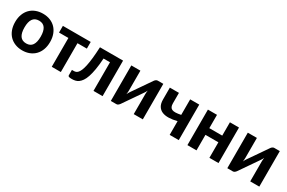

<svg xmlns="http://www.w3.org/2000/svg" viewBox="86 -1378 3391 2270"><g transform="rotate(30 1782.0 -243.0)"><path d="M30.3 0ZM269.5 -492.7Q322.8 -492.7 366.7 -475.3Q410.6 -458 441.9 -425.5Q473.1 -393.1 490.2 -346.9Q507.3 -300.8 507.3 -243.7Q507.3 -185.5 490.2 -139.2Q473.1 -92.8 441.9 -60.3Q410.6 -27.8 366.7 -10.3Q322.8 7.3 269.5 7.3Q215.8 7.3 171.6 -10.3Q127.4 -27.8 95.9 -60.3Q64.5 -92.8 47.4 -139.2Q30.3 -185.5 30.3 -243.7Q30.3 -300.8 47.4 -346.9Q64.5 -393.1 95.9 -425.5Q127.4 -458 171.6 -475.3Q215.8 -492.7 269.5 -492.7ZM269.5 -87.4Q325.7 -87.4 352.5 -126.7Q379.4 -166 379.4 -242.7Q379.4 -319.3 352.5 -358.6Q325.7 -397.9 269.5 -397.9Q212.4 -397.9 185.3 -358.6Q158.2 -319.3 158.2 -242.7Q158.2 -166 185.3 -126.7Q212.4 -87.4 269.5 -87.4Z M542.5 -484.9H922.4V-393.6H794.4V0H670.4V-393.6H542.5Z M1364.3 -484.9V0H1240.2V-390.6H1151.9Q1146.5 -302.2 1135.5 -238.3Q1124.5 -174.3 1109.6 -130.1Q1094.7 -85.9 1075.9 -59.1Q1057.1 -32.2 1036.4 -17.6Q1015.6 -2.9 992.9 2Q970.2 6.8 947.3 6.8Q919.4 6.8 907.5 2.2Q895.5 -2.4 895.5 -11.2V-87.4H922.4Q936 -87.4 949.5 -92Q962.9 -96.7 975.6 -111.1Q988.3 -125.5 999.8 -152.1Q1011.2 -178.7 1020.8 -222.9Q1030.3 -267.1 1037.4 -331.3Q1044.4 -395.5 1048.8 -484.9Z M1477.1 0.5V-484.4H1601.1V-211.9Q1601.1 -200.7 1599.9 -187.3Q1598.6 -173.8 1596.7 -160.6Q1606.9 -183.1 1618.2 -199.7Q1618.7 -200.7 1626.7 -212.2Q1634.8 -223.6 1647.2 -241.7Q1659.7 -259.8 1675.5 -282.7Q1691.4 -305.7 1707.5 -329.1Q1745.6 -384.8 1793.9 -454.6Q1800.8 -465.8 1812.3 -475.3Q1823.7 -484.9 1837.9 -484.9H1913.6V0H1789.6V-272.9Q1789.6 -283.7 1790.8 -296.9Q1792 -310.1 1793.9 -323.7Q1783.7 -300.8 1772.5 -285.2Q1771.5 -284.2 1763.7 -272.5Q1755.9 -260.7 1743.4 -242.7Q1731 -224.6 1715.1 -201.7Q1699.2 -178.7 1683.1 -155.3Q1645 -99.6 1596.7 -29.8Q1589.8 -19.5 1578.4 -9.5Q1566.9 0.5 1552.7 0.5Z M2404.3 0H2280.3V-187Q2219.7 -171.9 2168.9 -170.4Q2118.2 -168.9 2081.3 -184.3Q2044.4 -199.7 2023.7 -233.6Q2002.9 -267.6 2002.9 -323.7V-484.9H2127V-342.8Q2127 -314.5 2135 -296.6Q2143.1 -278.8 2161.1 -270.5Q2179.2 -262.2 2208.5 -263.2Q2237.8 -264.2 2280.3 -272.9V-484.9H2404.3Z M2946.8 -484.9V0H2822.8V-211.9H2646.5V0H2522.5V-484.9H2646.5V-303.2H2822.8V-484.9Z M3067.4 0.5V-484.4H3191.4V-211.9Q3191.4 -200.7 3190.2 -187.3Q3189 -173.8 3187 -160.6Q3197.3 -183.1 3208.5 -199.7Q3209 -200.7 3217 -212.2Q3225.1 -223.6 3237.5 -241.7Q3250 -259.8 3265.9 -282.7Q3281.7 -305.7 3297.9 -329.1Q3335.9 -384.8 3384.3 -454.6Q3391.1 -465.8 3402.6 -475.3Q3414.1 -484.9 3428.2 -484.9H3503.9V0H3379.9V-272.9Q3379.9 -283.7 3381.1 -296.9Q3382.3 -310.1 3384.3 -323.7Q3374 -300.8 3362.8 -285.2Q3361.8 -284.2 3354 -272.5Q3346.2 -260.7 3333.7 -242.7Q3321.3 -224.6 3305.4 -201.7Q3289.6 -178.7 3273.4 -155.3Q3235.4 -99.6 3187 -29.8Q3180.2 -19.5 3168.7 -9.5Q3157.2 0.5 3143.1 0.5Z"/></g></svg>

Font: Carlito
Style: Bold
Weight: 700
Designer: Lukasz Dziedzic
Foundry: tyPoland Lukasz Dziedzic
Version: Version 1.104